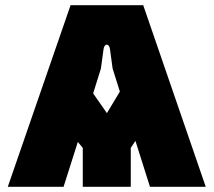

<svg xmlns="http://www.w3.org/2000/svg" viewBox="-20 -720 823 740"><path d="M10 0H225L280 -173L299 -150V0H484V-150L502 -177L558 0H773L532 -700H252ZM339 -360 369 -456 379 -530C382 -554 401 -554 404 -530L414 -456L442 -367L392 -284Z"/></svg>

Font: Finlandica Black
Style: Regular
Weight: 900
Designer: Niklas Ekholm, Juho Hiilivirta, Jaakko Suomalainen
Foundry: Helsinki Type Studio
Version: Version 2.000;Glyphs 3.2 (3202)